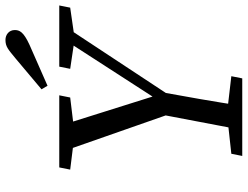

<svg xmlns="http://www.w3.org/2000/svg" viewBox="-122 -785 907 703"><g transform="rotate(-90 331.5 -433.5)"><path d="M62 -630 183 -615H202L326 -630L334 -670H70L62 -630ZM112 0H396L404 -40L275 -55H257L120 -40L112 0ZM271 -250H323L600 -670H550L320 -314H334L222 -670H124L271 -250ZM207 0H295C311 -103 329 -207 348 -310H266L207 0ZM431 -630 532 -615H551L655 -630L663 -670H439L431 -630ZM356 -735 369 -713C419 -735 469 -757 519 -779C567 -801 573 -816 573 -833C573 -854 556 -867 537 -867C512 -867 502 -857 469 -830C431 -798 394 -767 356 -735Z"/></g></svg>

Font: Source Serif Variable
Style: Italic
Weight: 389
Italic angle: -12°
Designer: Frank Grießhammer
Foundry: Adobe Systems Incorporated
Version: Version 3.001;hotconv 1.0.111;makeotfexe 2.5.65597